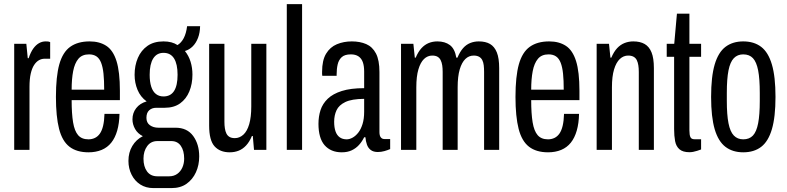

<svg xmlns="http://www.w3.org/2000/svg" viewBox="-20 -744 3905 953"><path d="M50.5 0V-526.5H110.7L117.8 -455.1H122.2Q132.2 -484.9 145.1 -502.9Q158.1 -520.9 173.6 -529.7Q189.1 -538.5 206.6 -538.5Q212.7 -538.5 218.1 -538Q223.4 -537.5 229 -534.9V-452.5H201.3Q186.2 -452.5 173 -444.9Q159.8 -437.4 149.2 -421.2Q138.6 -404.9 132.5 -378.3Q126.4 -351.6 126.4 -312.8V0Z M419.4 12Q360.7 12 324.8 -15.7Q288.8 -43.5 273.2 -104.5Q257.6 -165.5 257.6 -263Q257.6 -364.5 274.4 -424.8Q291.3 -485.1 328.7 -511.8Q366.2 -538.5 424.9 -538.5Q474 -538.5 507.7 -516.5Q541.5 -494.4 558.3 -440.9Q575.1 -387.5 575.1 -293.6V-247H335.6Q335.6 -180.2 342.7 -137Q349.8 -93.8 367.7 -73.1Q385.6 -52.4 419 -52.4Q436.3 -52.4 450.9 -59.3Q465.4 -66.2 475.7 -80.8Q486 -95.4 491.8 -119.8Q497.6 -144.3 498.6 -178.9H573.1Q572.1 -131.7 561.8 -95.9Q551.5 -60 532.4 -36Q513.3 -12 484.6 0Q455.8 12 419.4 12ZM335.6 -298.9H497.1Q497.1 -345.5 493.7 -378.3Q490.3 -411.1 481.9 -432.6Q473.6 -454 458.8 -464.1Q444.1 -474.1 421.9 -474.1Q387.6 -474.1 369.2 -452.3Q350.8 -430.4 343.2 -391.2Q335.6 -352 335.6 -298.9Z M741.5 189.6Q704.3 189.6 676.4 171.8Q648.6 154 633.1 123Q617.5 92 617.5 54.6Q617.5 12.7 636.7 -19.4Q656 -51.6 689 -68.1Q663.5 -80.7 650.5 -103.7Q637.5 -126.7 637.5 -151.8Q637.5 -183.3 656 -207.2Q674.5 -231.1 707.8 -240.7Q677.3 -262.8 662.7 -297.9Q648.1 -333.1 648.1 -372.7Q648.1 -419 664.3 -456.6Q680.5 -494.2 712.2 -516.4Q743.9 -538.5 791.6 -538.5Q812.6 -538.5 830.3 -533.9Q847.9 -529.2 860.9 -520.3Q879.3 -530.9 891.8 -554.4Q904.2 -577.9 908.7 -613.9H973.2Q972.7 -581.8 962.9 -556.1Q953.1 -530.3 936.2 -513.6Q919.4 -497 897.9 -490.8Q917 -466.9 926.1 -437.1Q935.2 -407.4 935.2 -373.8Q935.2 -327.6 919.8 -290.3Q904.5 -253 874.1 -231Q843.7 -209 796.6 -209H755.6Q734.1 -209 720.5 -196.6Q706.8 -184.3 706.8 -159Q706.8 -134.8 724.1 -122.4Q741.4 -110.1 766.2 -110.1H851.1Q909 -110.1 938.9 -69Q968.8 -27.9 968.8 32.3Q968.8 75.5 952.5 111.1Q936.2 146.8 906 168.2Q875.8 189.6 830.9 189.6ZM761.1 131.1H819.9Q842.6 131.1 859.5 119.3Q876.3 107.4 885.2 87.4Q894.1 67.4 894.1 43.6Q894.1 4.1 877.7 -19.8Q861.3 -43.8 830.1 -43.8H761.1Q728.9 -43.8 710.5 -18.6Q692.2 6.5 692.2 43.6Q692.2 82.7 709.8 106.9Q727.5 131.1 761.1 131.1ZM791.6 -265.3Q826.6 -265.3 844 -292.4Q861.4 -319.6 861.4 -372.8Q861.4 -425.9 844 -453.8Q826.6 -481.7 791.6 -481.7Q758.1 -481.7 740.5 -453.8Q722.9 -425.9 722.9 -372.8Q722.9 -338 730.7 -313.7Q738.5 -289.5 754 -277.4Q769.5 -265.3 791.6 -265.3Z M1120.3 12Q1071.9 12 1045 -17.7Q1018.1 -47.4 1018.1 -120.7V-526.5H1093.9V-139.6Q1093.9 -121.4 1096.2 -106.9Q1098.4 -92.3 1103.8 -81.3Q1109.2 -70.2 1119.4 -64.3Q1129.5 -58.4 1145.7 -58.4Q1168.9 -58.4 1187.8 -75.4Q1206.7 -92.4 1217 -127.7Q1227.2 -163 1227.2 -215.8V-526.5H1302.1V0H1240.8L1234.8 -68.8H1230.3Q1218.3 -39.9 1201.6 -22Q1184.9 -4 1164.4 4Q1143.9 12 1120.3 12Z M1403.5 0V-723.5H1479.4V0Z M1676.4 12Q1648.8 12 1627.5 3Q1606.2 -6 1590.9 -23.5Q1575.7 -41.1 1568.2 -67.9Q1560.7 -94.6 1560.7 -129.2Q1560.7 -165.9 1571 -197.7Q1581.4 -229.5 1606.9 -254Q1632.5 -278.5 1676.6 -292.4Q1720.8 -306.4 1787.5 -306.4V-388.9Q1787.5 -416.9 1780.8 -435.6Q1774.1 -454.3 1759.4 -464.2Q1744.6 -474.1 1721.6 -474.1Q1691.2 -474.1 1676.2 -460.4Q1661.2 -446.6 1656.1 -424.5Q1650.9 -402.4 1650.9 -374.9V-367.8H1579.7Q1578.7 -372.3 1578.7 -377Q1578.7 -381.8 1578.7 -387.7Q1578.7 -444.6 1598.5 -477.4Q1618.3 -510.3 1652 -524.4Q1685.8 -538.5 1726.3 -538.5Q1766.6 -538.5 1797.6 -525.2Q1828.6 -511.8 1846 -478.8Q1863.4 -445.8 1863.4 -386.2V-88.2Q1863.4 -70.9 1869.9 -62.4Q1876.4 -53.9 1887.6 -53.9H1916.6V-4.1Q1903.9 1.5 1887.9 6Q1872 10.5 1855.3 10.5Q1833.6 10.5 1820.4 0.6Q1807.2 -9.3 1801.3 -26.2Q1795.4 -43.1 1793.8 -62.6H1787.4Q1777.4 -41.8 1762.1 -24.8Q1746.9 -7.9 1725.9 2Q1704.9 12 1676.4 12ZM1700.7 -52.4Q1715.1 -52.4 1730.3 -60.9Q1745.5 -69.3 1758.5 -85.9Q1771.5 -102.5 1779.5 -128.4Q1787.5 -154.3 1787.5 -189.2V-253.4Q1726 -252.9 1694.1 -237.6Q1662.2 -222.2 1650.4 -196.8Q1638.6 -171.3 1638.6 -139.7Q1638.6 -111.1 1645.5 -91.6Q1652.4 -72.2 1666.4 -62.3Q1680.5 -52.4 1700.7 -52.4Z M1970.5 0V-526.5H2031.8L2038.9 -457.8H2043.3Q2055.8 -487.2 2072 -504.9Q2088.2 -522.5 2108.2 -530.5Q2128.2 -538.5 2150.9 -538.5Q2188.6 -538.5 2213 -520.3Q2237.5 -502 2245 -457.8H2250.5Q2262.9 -487.2 2278.4 -504.9Q2293.9 -522.5 2313.9 -530.5Q2333.9 -538.5 2356.5 -538.5Q2390.3 -538.5 2412.3 -525.7Q2434.4 -512.8 2446 -484Q2457.7 -455.2 2457.7 -405.8V0H2382.8V-386.9Q2382.8 -405.2 2381.1 -419.7Q2379.4 -434.2 2374 -445.3Q2368.5 -456.4 2357.9 -462.3Q2347.3 -468.2 2331.1 -468.2Q2307.4 -468.2 2289.8 -451.2Q2272.1 -434.1 2261.8 -399.4Q2251.6 -364.6 2251.6 -310.8V0H2177.2V-386.9Q2177.2 -405.2 2175 -419.7Q2172.8 -434.2 2167.3 -445.3Q2161.9 -456.4 2151.8 -462.3Q2141.7 -468.2 2125.5 -468.2Q2102.3 -468.2 2084.6 -451.2Q2066.9 -434.1 2056.7 -399.4Q2046.4 -364.6 2046.4 -310.8V0Z M2700.4 12Q2641.7 12 2605.8 -15.7Q2569.8 -43.5 2554.2 -104.5Q2538.6 -165.5 2538.6 -263Q2538.6 -364.5 2555.4 -424.8Q2572.3 -485.1 2609.7 -511.8Q2647.2 -538.5 2705.9 -538.5Q2755 -538.5 2788.7 -516.5Q2822.5 -494.4 2839.3 -440.9Q2856.1 -387.5 2856.1 -293.6V-247H2616.6Q2616.6 -180.2 2623.7 -137Q2630.8 -93.8 2648.7 -73.1Q2666.6 -52.4 2700 -52.4Q2717.3 -52.4 2731.9 -59.3Q2746.4 -66.2 2756.7 -80.8Q2767 -95.4 2772.8 -119.8Q2778.6 -144.3 2779.6 -178.9H2854.1Q2853.1 -131.7 2842.8 -95.9Q2832.5 -60 2813.4 -36Q2794.3 -12 2765.6 0Q2736.8 12 2700.4 12ZM2616.6 -298.9H2778.1Q2778.1 -345.5 2774.7 -378.3Q2771.3 -411.1 2762.9 -432.6Q2754.6 -454 2739.8 -464.1Q2725.1 -474.1 2702.9 -474.1Q2668.6 -474.1 2650.2 -452.3Q2631.8 -430.4 2624.2 -391.2Q2616.6 -352 2616.6 -298.9Z M2941.5 0V-526.5H3002.8L3009.9 -457.8H3014.3Q3026.8 -487.2 3043.2 -504.9Q3059.7 -522.5 3080.2 -530.5Q3100.7 -538.5 3123.3 -538.5Q3157.1 -538.5 3179.6 -525.7Q3202.2 -512.8 3213.9 -484Q3225.6 -455.2 3225.6 -405.8V0H3150.7V-386.9Q3150.7 -405.2 3148.4 -419.7Q3146.2 -434.2 3140.8 -445.3Q3135.4 -456.4 3124.8 -462.3Q3114.2 -468.2 3097.9 -468.2Q3074.7 -468.2 3056.6 -451.2Q3038.4 -434.1 3027.9 -399.4Q3017.4 -364.6 3017.4 -310.8V0Z M3402.1 11.5Q3369.4 11.5 3352.6 -3Q3335.9 -17.5 3330.9 -43.5Q3326 -69.5 3326 -103.1V-462.1H3289.3V-526.5H3326.6L3340 -676.3H3401.9V-526.5H3459.9V-462.1H3401.9V-97.2Q3401.9 -73.9 3406.9 -63.4Q3411.9 -52.9 3426.4 -52.9H3459.9V-2.1Q3450.6 1.5 3440.1 4.7Q3429.6 8 3420.2 9.8Q3410.8 11.5 3402.1 11.5Z M3669.1 12Q3616.7 12 3581 -15Q3545.3 -42.1 3527.4 -102.6Q3509.6 -163.2 3509.6 -263Q3509.6 -363.4 3527.4 -423.9Q3545.3 -484.4 3581 -511.5Q3616.7 -538.5 3669.1 -538.5Q3722.5 -538.5 3758 -511.5Q3793.5 -484.4 3811.3 -423.9Q3829.2 -363.4 3829.2 -263Q3829.2 -163.2 3811.3 -102.6Q3793.5 -42.1 3758 -15Q3722.5 12 3669.1 12ZM3669.1 -52.4Q3699.6 -52.4 3717.3 -71.3Q3735 -90.2 3743.1 -132.3Q3751.2 -174.4 3751.2 -243.4V-282.6Q3751.2 -352.6 3743.1 -394.5Q3735 -436.3 3717.3 -455.2Q3699.6 -474.1 3669.1 -474.1Q3640.6 -474.1 3622.4 -455.2Q3604.2 -436.3 3595.9 -394.5Q3587.6 -352.6 3587.6 -282.6V-243.4Q3587.6 -174.4 3595.9 -132.3Q3604.2 -90.2 3622.4 -71.3Q3640.6 -52.4 3669.1 -52.4Z"/></svg>

Font: Archivo SemiBold ExtraCondensed
Style: Regular
Weight: 600
Width: 2
Version: Version 2.001